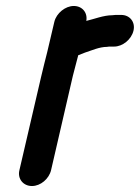

<svg xmlns="http://www.w3.org/2000/svg" viewBox="-20 -549 468 643"><path d="M427 -446C434 -475 415 -499 386 -499H376C369 -499 362 -499 356 -498C327 -498 295 -485 269 -479C274 -506 256 -529 227 -529C199 -529 169 -505 162 -476L138 -374C132 -350 124 -319 118 -293L45 21C38 50 58 74 87 74C116 74 144 50 151 21L224 -295C229 -316 238 -347 242 -364C250 -367 254 -369 265 -373C287 -380 313 -392 338 -392C342 -393 347 -393 352 -393H362C391 -393 420 -417 427 -446Z"/></svg>

Font: Electronic
Style: HvIt
Weight: 900
Version: Version 1.011